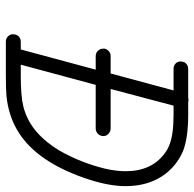

<svg xmlns="http://www.w3.org/2000/svg" viewBox="-24 -638 664 656"><g transform="rotate(90 308.0 -310.0)"><path d="M215 -571Q204 -571 197 -578Q190 -585 190 -594Q190 -603 193 -608.5Q196 -614 202 -617.5Q208 -621 215 -621H315Q318 -622 322 -622Q326 -622 329 -621H372Q452 -621 497 -603Q550 -580 582 -532Q616 -480 616 -407Q616 -346 588 -266Q532 -105 433 -42Q378 -7 307 0Q280 2 241 2H168Q168 2 167.5 2Q167 2 167 2H122Q111 2 104 -5.5Q97 -13 97 -21.5Q97 -30 100 -36Q103 -42 109 -45.5Q115 -49 122 -49H149L218 -305H171Q164 -305 158.5 -308.5Q153 -312 149.5 -318Q146 -324 146 -332.5Q146 -341 153.5 -348.5Q161 -356 171 -356H231L289 -571ZM341 -571 284 -356H420Q426 -356 432 -352.5Q438 -349 441.5 -343.5Q445 -338 445 -331Q445 -324 441.5 -318Q438 -312 432 -308.5Q426 -305 420 -305H270L201 -49H241Q309 -49 345 -58Q394 -71 431 -103.5Q468 -136 495 -182Q536 -254 556 -336Q565 -374 565 -407Q565 -495 505 -540Q492 -550 477 -556Q442 -571 372 -571Z"/></g></svg>

Font: TT2020Base
Style: Italic
Weight: 400
Italic angle: -15°
Version: Version 0.2.000